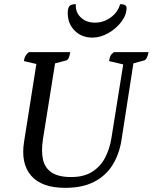

<svg xmlns="http://www.w3.org/2000/svg" viewBox="-20 -892 735 924"><path d="M294 12Q180 12 129.5 -47Q79 -106 96 -211L155 -584L95 -598Q98 -626 119 -641H318Q313 -605 298 -601L245 -587L187 -224Q178 -167 186.5 -126Q195 -85 227.5 -62.5Q260 -40 323 -40Q384 -40 424 -65.5Q464 -91 486 -133.5Q508 -176 516 -226L573 -582L505 -598Q507 -614 511.5 -623Q516 -632 528 -641H695Q688 -605 673 -601L622 -587L564 -214Q553 -148 521 -97Q489 -46 433 -17Q377 12 294 12ZM425 -711Q373 -711 339.5 -744.5Q306 -778 306 -829Q306 -853 314 -862.5Q322 -872 345 -872Q342 -834 368.5 -808.5Q395 -783 437 -783Q479 -783 513.5 -808.5Q548 -834 558 -872Q589 -872 589 -854Q589 -820 564 -787Q539 -754 501 -732.5Q463 -711 425 -711Z"/></svg>

Font: Petrona Medium
Style: Italic
Weight: 500
Italic angle: -9°
Designer: Ringo R. Seeber
Foundry: Ringo R. Seeber
Version: Version 2.001; ttfautohint (v1.8.3)